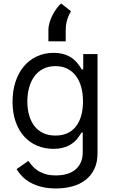

<svg xmlns="http://www.w3.org/2000/svg" viewBox="-20 -852 649 1088"><path d="M296.9 215.9Q251.1 215.9 215.4 206.9Q179.7 197.8 152.5 182.7Q125.4 167.6 106 147.7Q86.6 127.8 73.9 106.5L140.6 59.7Q149.1 71 160.7 85.2Q172.2 99.4 190 112Q207.7 124.6 233.7 133.3Q259.6 142 296.9 142Q329.9 142 357.8 134.2Q385.7 126.4 405.9 110.1Q426.1 93.8 437.5 68.9Q448.9 44 448.9 9.9V-100.9H441.8Q437.1 -93.4 430.9 -83.6Q424.7 -73.9 416 -63.6Q407.3 -53.3 395.2 -43.5Q383.2 -33.7 367 -25.9Q350.9 -18.1 330.1 -13.3Q309.3 -8.5 282.7 -8.5Q233.3 -8.5 190.9 -26.3Q148.4 -44 117.4 -78.1Q86.3 -112.2 68.7 -161.9Q51.1 -211.6 51.1 -275.6Q51.1 -338.4 68.2 -389.6Q85.2 -440.7 115.9 -476.9Q146.7 -513.1 189.6 -532.8Q232.6 -552.6 284.1 -552.6Q310.7 -552.6 331.5 -547.6Q352.3 -542.6 368.4 -534.6Q384.6 -526.6 396.7 -516.3Q408.7 -506 417.4 -495.7Q426.1 -485.4 432.4 -475.7Q438.6 -465.9 443.2 -458.8H451.7V-545.5H532.7V15.6Q532.7 68.5 514.2 106.4Q495.7 144.2 463.8 168.5Q431.8 192.8 388.8 204.4Q345.9 215.9 296.9 215.9ZM294 -83.8Q332 -83.8 361.2 -96.9Q390.3 -110.1 410 -135.1Q429.7 -160.2 440 -196Q450.3 -231.9 450.3 -277Q450.3 -321.4 440.3 -358.1Q430.4 -394.9 410.7 -421.3Q391 -447.8 361.7 -462.5Q332.4 -477.3 294 -477.3Q254.3 -477.3 224.3 -461.6Q194.2 -446 174.5 -418.9Q154.8 -391.7 144.9 -355.1Q134.9 -318.5 134.9 -277Q134.9 -234.4 145.1 -198.9Q155.2 -163.4 175.1 -137.8Q195 -112.2 224.8 -98Q254.6 -83.8 294 -83.8ZM254.3 -680.4Q254.3 -702.8 261.2 -725.5Q268.1 -748.2 278.8 -768.6Q289.4 -789.1 302.2 -805.8Q315 -822.4 326.7 -832.4L382.1 -788.4Q373.6 -773.4 367.9 -759.8Q362.2 -746.1 358.7 -732.8Q355.1 -719.5 353.7 -705.6Q352.3 -691.8 352.3 -676.1V-617.9H254.3Z"/></svg>

Font: Fast_Sans
Style: Regular
Weight: 400
Designer: Rasmus Andersson
Foundry: rsms
Version: Version 3.018;git-588b23468